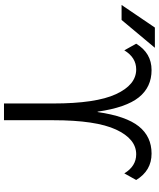

<svg xmlns="http://www.w3.org/2000/svg" viewBox="63 -860 797 963"><g transform="rotate(90 461.5 -378.5)"><path d="M4.9 -589.8 118.2 -756.8H219.7L80.1 -589.8ZM199.2 -663.1Q246.1 -740.2 331.5 -740.2Q417 -740.2 468.3 -676.3Q519.5 -612.3 540 -469.7H542Q562.5 -612.3 613.8 -676.3Q665 -740.2 750.5 -740.2Q835.9 -740.2 882.8 -663.1L849.6 -603.5Q813.5 -663.1 753.9 -663.1Q676.8 -663.1 629.9 -562Q583 -460.9 583 -247.1V0H499V-247.1Q499 -460.9 452.1 -562Q405.3 -663.1 328.1 -663.1Q268.6 -663.1 232.4 -603.5Z"/></g></svg>

Font: GenEi M Gothic v2 Regular
Style: Regular
Weight: 400
Version: Version 2.0